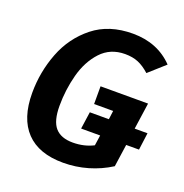

<svg xmlns="http://www.w3.org/2000/svg" viewBox="-130 -825 919 957"><g transform="rotate(20 330.0 -346.0)"><path d="M640 -175H572L555 -56Q500 -21 436.5 -2.5Q373 16 306 16Q177 16 110 -54Q43 -124 43 -259Q43 -370 82.5 -472.5Q122 -575 205.5 -641.5Q289 -708 415 -708Q546 -708 629 -622L544 -546Q513 -574 483 -586.5Q453 -599 413 -599Q335 -599 285.5 -545.5Q236 -492 214.5 -411Q193 -330 193 -245Q193 -165 223.5 -130Q254 -95 317 -95Q377 -95 426 -120L434 -175H333L346 -266H447L453 -312H352V-406H604L584 -266H652Z"/></g></svg>

Font: Fira Sans SemiBold
Style: Italic
Weight: 600
Italic angle: -8°
Designer: bBox Type GmbH & Carrois Corporate GbR & Edenspiekermann AG
Foundry: bBox Type GmbH & Carrois Corporate GbR & Edenspiekermann AG
Version: Version 4.301